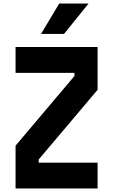

<svg xmlns="http://www.w3.org/2000/svg" viewBox="-20 -1066 640 1086"><path d="M68 0V-242L401 -636V-654H68V-800H532V-558L199 -164V-146H532V0ZM212 -874 315 -1046H481L342 -874Z"/></svg>

Font: Martian Mono Condensed
Style: Bold
Weight: 700
Width: 3
Designer: Roman Shamin
Foundry: Evil Martians
Version: Version 1.000